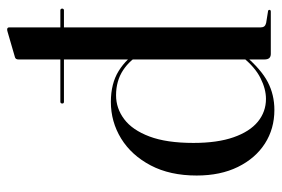

<svg xmlns="http://www.w3.org/2000/svg" viewBox="-145 -631 786 536"><g transform="rotate(-90 248.0 -363.0)"><path d="M439.5 -731V-28.5Q439.5 -22 442.5 -18.2Q445.5 -14.5 452 -13L483 -8Q486 -8 487.2 -6.8Q488.5 -5.5 488.5 -3.5Q488.5 -2 487.2 -1Q486 0 483.5 0H365.5Q358 0 354 -4.2Q350 -8.5 350 -18V-64V-704Q350 -708.5 351.5 -710.8Q353 -713 355.5 -714L426 -734.5Q429.5 -735.5 431 -735.8Q432.5 -736 434.5 -736Q436.5 -736 438 -734.5Q439.5 -733 439.5 -731ZM357 -79.5 362 -73.5Q322.5 -27 287 -8.5Q251.5 10 209 10Q156.5 10 115.2 -16.5Q74 -43 50 -91.8Q26 -140.5 26 -207Q26 -281.5 54.2 -335.2Q82.5 -389 129.2 -417.8Q176 -446.5 231.5 -446.5Q283 -446.5 318.2 -424.5Q353.5 -402.5 375 -365.5L366.5 -360.5Q349.5 -393 319.8 -412.5Q290 -432 250 -432Q213.5 -432 183.2 -409.2Q153 -386.5 135 -338.8Q117 -291 117 -216Q117 -149 132.8 -104Q148.5 -59 176.2 -36.2Q204 -13.5 240 -13.5Q267.5 -13.5 298 -28.8Q328.5 -44 357 -79.5ZM227 -582.5Q227 -584.5 228.2 -586Q229.5 -587.5 231.5 -587.5H487.5Q489.5 -587.5 490.8 -586Q492 -584.5 492 -582.5Q492 -580.5 490.8 -579Q489.5 -577.5 487.5 -577.5H231.5Q227 -577.5 227 -582.5Z"/></g></svg>

Font: Fraunces 96pt
Style: Regular
Weight: 400
Version: Version 1.000;[b76b70a41]